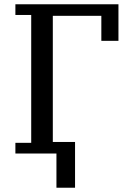

<svg xmlns="http://www.w3.org/2000/svg" viewBox="-20 -718 608 898"><path d="M52 -50H126V-648H52V-698H534V-527H454V-644H227V-54H331V160H244V0H52Z"/></svg>

Font: IBM Plex Serif Text
Style: Regular
Weight: 450
Designer: Mike Abbink, Paul van der Laan, Pieter van Rosmalen
Foundry: Bold Monday
Version: Version 3.001